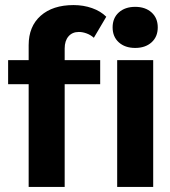

<svg xmlns="http://www.w3.org/2000/svg" viewBox="-20 -737 672 757"><path d="M93 -405H12V-500H93V-559Q93 -633 140.5 -675Q188 -717 270 -717Q309 -717 343 -705Q377 -693 399 -671L350 -588Q338 -599 322 -605Q306 -611 291 -611Q265 -611 250 -593.5Q235 -576 235 -546V-500H375V-405H235V0H93ZM424 -629Q424 -666 448.5 -688Q473 -710 513 -710Q553 -710 577.5 -688Q602 -666 602 -629Q602 -592 577.5 -570Q553 -548 513 -548Q473 -548 448.5 -570Q424 -592 424 -629ZM442 -500H584V0H442Z"/></svg>

Font: Sarabun ExtraBold
Style: Regular
Weight: 800
Version: Version 1.000; ttfautohint (v1.6)